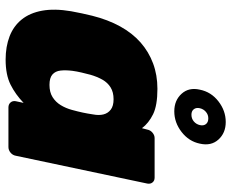

<svg xmlns="http://www.w3.org/2000/svg" viewBox="-90 -723 823 683"><g transform="rotate(90 321.5 -381.5)"><path d="M192 10Q146 10 109.5 -4Q73 -18 49.5 -47Q26 -76 18 -120Q10 -164 20 -223Q24 -245 27.5 -261Q31 -277 36 -298Q50 -354 74 -397.5Q98 -441 131 -470Q164 -499 205.5 -514.5Q247 -530 296 -530Q355 -530 386.5 -514.5Q418 -499 436 -475L441 -494Q443 -505 452 -512.5Q461 -520 471 -520H612Q623 -520 629 -512.5Q635 -505 633 -494L534 -26Q532 -15 523 -7.5Q514 0 503 0H362Q351 0 344.5 -7.5Q338 -15 340 -26L346 -54Q316 -25 281 -7.5Q246 10 192 10ZM282 -146Q308 -146 325.5 -157Q343 -168 354 -186Q365 -204 371 -226Q377 -248 380.5 -264.5Q384 -281 387 -301Q391 -322 387 -338Q383 -354 370 -364Q357 -374 333 -374Q308 -374 291 -363.5Q274 -353 263.5 -334.5Q253 -316 246 -292Q242 -277 238 -260Q234 -243 232 -228Q229 -204 231 -185.5Q233 -167 245 -156.5Q257 -146 282 -146ZM376 -590Q337 -590 313.5 -616Q290 -642 299 -681Q307 -721 340.5 -747Q374 -773 414 -773Q453 -773 476.5 -747Q500 -721 491 -681Q483 -642 449.5 -616Q416 -590 376 -590ZM388 -651Q402 -651 412 -659.5Q422 -668 425 -681Q428 -694 421.5 -702.5Q415 -711 401 -711Q388 -711 378 -702.5Q368 -694 365 -681Q362 -668 368.5 -659.5Q375 -651 388 -651Z"/></g></svg>

Font: Rubik ExtraBold
Style: Italic
Weight: 800
Italic angle: -12°
Designer: Hubert and Fischer
Foundry: Hubert and Fischer
Version: Version 2.300;gftools[0.9.30]